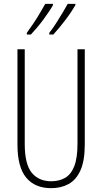

<svg xmlns="http://www.w3.org/2000/svg" viewBox="-20 -971 533 1001"><path d="M422 -218Q422 -133 399.5 -83Q377 -33 337.5 -11.5Q298 10 247 10Q162 10 116.5 -45Q71 -100 71 -218V-714H109V-221Q109 -115 145.5 -70.5Q182 -26 247 -26Q288 -26 319 -43.5Q350 -61 367 -104Q384 -147 384 -221V-714H422ZM373 -944Q366 -932 353 -912Q340 -892 323 -869.5Q306 -847 289 -826.5Q272 -806 258 -791H237V-800Q254 -821 272.5 -850Q291 -879 307.5 -906.5Q324 -934 333 -951H373ZM256 -944Q249 -931 236 -911.5Q223 -892 206.5 -869.5Q190 -847 172.5 -826.5Q155 -806 141 -791H120V-800Q137 -823 156 -851.5Q175 -880 190.5 -907Q206 -934 216 -951H256Z"/></svg>

Font: Noto Sans Khmer ExtraCondensed ExtraLight
Style: Regular
Weight: 250
Width: 2
Designer: Danh Hong and the Monotype Design Team
Foundry: Monotype Imaging Inc.
Version: Version 2.004